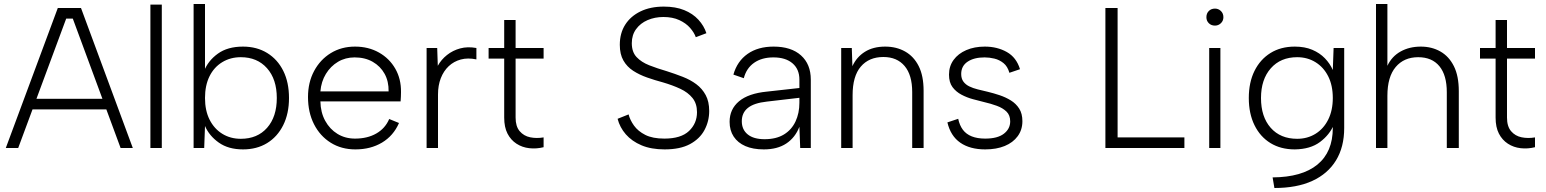

<svg xmlns="http://www.w3.org/2000/svg" viewBox="-20 -740 7732 960"><path d="M344 -647H311L71 0H9L269 -700H385L644 0H583ZM124 -246H532V-193H124Z M732 -717H789V0H732Z M1000 -384Q1020 -436 1069 -471.5Q1118 -507 1195 -507Q1264 -507 1316 -475Q1368 -443 1396.5 -385.5Q1425 -328 1425 -250Q1425 -172 1396 -114Q1367 -56 1315.5 -24.5Q1264 7 1195 7Q1122 7 1074 -27Q1026 -61 1005 -110L1001 0H948V-720H1005V-382ZM1364 -250Q1364 -344 1315 -399Q1266 -454 1184 -454Q1132 -454 1091 -429Q1050 -404 1027.5 -358.5Q1005 -313 1005 -250Q1005 -187 1028 -141.5Q1051 -96 1091.5 -71Q1132 -46 1184 -46Q1267 -46 1315.5 -101Q1364 -156 1364 -250Z M1757 7Q1687 7 1633.5 -26.5Q1580 -60 1550 -119Q1520 -178 1520 -255Q1520 -328 1550.5 -385Q1581 -442 1634 -474.5Q1687 -507 1755 -507Q1822 -507 1874.5 -477.5Q1927 -448 1956.5 -396.5Q1986 -345 1985 -279Q1985 -269 1984.5 -257.5Q1984 -246 1983 -233H1582Q1583 -178 1606 -136Q1629 -94 1667.5 -70.5Q1706 -47 1755 -47Q1817 -47 1861.5 -72.5Q1906 -98 1926 -145L1975 -125Q1947 -61 1890 -27Q1833 7 1757 7ZM1923 -283Q1924 -333 1903 -371Q1882 -409 1843.5 -431Q1805 -453 1753 -453Q1707 -453 1670 -431Q1633 -409 1609.5 -370.5Q1586 -332 1582 -283Z M2113 -500H2166L2169 -411Q2186 -442 2215 -465Q2244 -488 2281 -498Q2318 -508 2362 -500V-443Q2319 -452 2284 -442.5Q2249 -433 2223.5 -409Q2198 -385 2184 -349Q2170 -313 2170 -267V0H2113Z M2501 -500V-640H2558V-500H2698V-447H2558V-152Q2558 -108 2578.5 -84Q2599 -60 2631 -53.5Q2663 -47 2698 -53V-4Q2662 5 2626.5 1Q2591 -3 2562.5 -21.5Q2534 -40 2517.5 -72Q2501 -104 2501 -152V-447H2423V-500Z M3123 -168Q3130 -140 3150 -112Q3170 -84 3206.5 -65.5Q3243 -47 3302 -47Q3385 -47 3425 -85Q3465 -123 3465 -179Q3465 -222 3442.5 -250Q3420 -278 3381.5 -296Q3343 -314 3295 -328Q3254 -339 3215.5 -352.5Q3177 -366 3146 -386Q3115 -406 3097 -437.5Q3079 -469 3079 -516Q3079 -574 3106 -616.5Q3133 -659 3182.5 -683Q3232 -707 3299 -707Q3358 -707 3401 -689.5Q3444 -672 3472 -641.5Q3500 -611 3512 -574L3459 -554Q3451 -577 3430.5 -600.5Q3410 -624 3376.5 -639.5Q3343 -655 3297 -655Q3254 -655 3218 -639.5Q3182 -624 3160.5 -594.5Q3139 -565 3139 -524Q3139 -480 3163 -454.5Q3187 -429 3226.5 -413.5Q3266 -398 3314 -384Q3355 -371 3393.5 -356Q3432 -341 3461.5 -319Q3491 -297 3508.5 -264.5Q3526 -232 3526 -185Q3526 -134 3502.5 -90Q3479 -46 3430 -19.5Q3381 7 3303 7Q3236 7 3187.5 -13.5Q3139 -34 3109 -68.5Q3079 -103 3068 -146Z M3981 0 3977 -106Q3956 -52 3911.5 -22.5Q3867 7 3799 7Q3745 7 3707 -9.5Q3669 -26 3648.5 -57Q3628 -88 3628 -131Q3628 -194 3675 -233.5Q3722 -273 3815 -282L3977 -300V-342Q3977 -394 3942.5 -423.5Q3908 -453 3847 -453Q3789 -453 3750.5 -426Q3712 -399 3699 -349L3647 -367Q3666 -434 3718 -470.5Q3770 -507 3848 -507Q3936 -507 3985 -463Q4034 -419 4034 -342V0ZM3977 -251 3814 -232Q3750 -225 3719.5 -200.5Q3689 -176 3689 -134Q3689 -92 3718.5 -68Q3748 -44 3803 -44Q3861 -44 3899.5 -67.5Q3938 -91 3957.5 -132.5Q3977 -174 3977 -226Z M4186 -500H4239L4242 -409Q4263 -455 4304.5 -481Q4346 -507 4406 -507Q4462 -507 4505.5 -482.5Q4549 -458 4573.5 -409.5Q4598 -361 4598 -286V0H4541V-280Q4541 -365 4503 -410Q4465 -455 4397 -455Q4325 -455 4284 -407Q4243 -359 4243 -264V0H4186Z M4771 -146Q4778 -113 4794.5 -91Q4811 -69 4839 -58Q4867 -47 4906 -47Q4968 -47 4999.5 -71.5Q5031 -96 5031 -133Q5031 -164 5012.5 -182Q4994 -200 4964 -211Q4934 -222 4899 -230Q4875 -236 4845 -244Q4815 -252 4787.5 -266.5Q4760 -281 4742.5 -304.5Q4725 -328 4725 -367Q4725 -409 4748 -440.5Q4771 -472 4811.5 -489.5Q4852 -507 4904 -507Q4966 -507 5014 -480Q5062 -453 5080 -394L5027 -376Q5018 -408 4997.5 -424.5Q4977 -441 4952 -447Q4927 -453 4903 -453Q4850 -453 4818 -431.5Q4786 -410 4786 -370Q4786 -347 4797 -332Q4808 -317 4826.5 -308Q4845 -299 4869 -293Q4893 -287 4919 -281Q4948 -274 4978 -264Q5008 -254 5034 -238Q5060 -222 5076 -197Q5092 -172 5092 -134Q5092 -91 5068.5 -59Q5045 -27 5003.5 -10Q4962 7 4906 7Q4830 7 4781.5 -26.5Q4733 -60 4717 -128Z M5568 -700V-53H5902V0H5507V-700Z M6026 -500H6082V0H6026ZM6055 -612Q6036 -612 6024 -624Q6012 -636 6012 -654Q6012 -673 6024 -685Q6036 -697 6055 -697Q6072 -697 6084.5 -685Q6097 -673 6097 -654Q6097 -636 6084.5 -624Q6072 -612 6055 -612Z M6648 -500H6701V-100Q6701 -5 6660 62Q6619 129 6541.5 164.5Q6464 200 6352 200L6343 147Q6490 146 6567 83Q6644 20 6644 -100V-118L6649 -116Q6628 -66 6580 -30Q6532 6 6454 7Q6384 7 6332.5 -24.5Q6281 -56 6252.5 -114Q6224 -172 6224 -250Q6224 -328 6252.5 -385.5Q6281 -443 6332.5 -475Q6384 -507 6454 -507Q6504 -507 6541.5 -491Q6579 -475 6604.5 -448.5Q6630 -422 6644 -390ZM6285 -250Q6285 -156 6333.5 -101Q6382 -46 6466 -46Q6517 -46 6557.5 -71Q6598 -96 6621 -142Q6644 -188 6644 -250Q6644 -313 6621 -358.5Q6598 -404 6557.5 -429Q6517 -454 6466 -454Q6383 -454 6334 -398.5Q6285 -343 6285 -250Z M6860 -720H6917V-411Q6939 -458 6983 -482.5Q7027 -507 7084 -507Q7139 -507 7182 -482.5Q7225 -458 7249.5 -409Q7274 -360 7274 -284V0H7214V-279Q7214 -364 7177 -409Q7140 -454 7071 -454Q7000 -454 6958.5 -405Q6917 -356 6917 -261V0H6860Z M7458 -500V-640H7515V-500H7655V-447H7515V-152Q7515 -108 7535.5 -84Q7556 -60 7588 -53.5Q7620 -47 7655 -53V-4Q7619 5 7583.5 1Q7548 -3 7519.5 -21.5Q7491 -40 7474.5 -72Q7458 -104 7458 -152V-447H7380V-500Z"/></svg>

Font: Albert Sans Light
Style: Regular
Weight: 300
Designer: Andreas Rasmussen
Foundry: a.Foundry
Version: Version 1.025